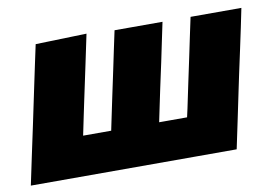

<svg xmlns="http://www.w3.org/2000/svg" viewBox="-68 -600 982 694"><g transform="rotate(-10 423.5 -253.0)"><path d="M-7 0Q4 -52.5 14.5 -102Q25 -151.5 38.5 -214.5L49 -264.5Q60 -317 68.5 -357.2Q77 -397.5 84.2 -431.5Q91.5 -465.5 99 -500.5L286.5 -506Q275 -452 263.8 -398.2Q252.5 -344.5 235.5 -265L225 -215Q217 -176.5 210.5 -145H313.5Q316.5 -160 320.2 -177.2Q324 -194.5 328 -214.5L338.5 -264.5Q350 -317 358.2 -357.2Q366.5 -397.5 373.8 -431.5Q381 -465.5 388.5 -500.5H564.5Q557 -465.5 550 -431.5Q543 -397.5 534.5 -357.2Q526 -317 514.5 -264.5L504 -214.5Q500 -194.5 496.2 -177.2Q492.5 -160 489.5 -145H592Q595.5 -160 599.2 -177.2Q603 -194.5 607 -214.5L617.5 -264.5Q629 -317 637.2 -357.2Q645.5 -397.5 652.8 -431.5Q660 -465.5 667.5 -500.5H854Q847 -465.5 839.8 -431.5Q832.5 -397.5 824 -357.2Q815.5 -317 804 -264.5L793.5 -214.5Q780.5 -151.5 770 -102Q759.5 -52.5 748.5 0Z"/></g></svg>

Font: Commissioner ExtraBold
Style: Italic
Weight: 800
Italic angle: -12°
Designer: Kostas Bartsokas
Foundry: Kostas Bartsokas
Version: Version 1.000; ttfautohint (v1.8.3)